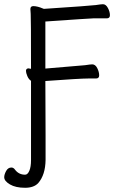

<svg xmlns="http://www.w3.org/2000/svg" viewBox="-72 -728 592 910"><path d="M47 162Q2 162 -25 146Q-52 130 -52 112Q-52 99 -43 82.5Q-34 66 -18 66Q-8 66 -1 76Q17 100 47 100Q59 100 67 81.5Q75 63 75 31V-345Q64 -352 57.5 -367.5Q51 -383 51 -393Q52 -404 64 -404Q71 -402 75 -402Q75 -649 73.5 -662Q72 -675 72 -685Q72 -699 86 -699Q96 -699 107.5 -696Q119 -693 128 -689L136 -686Q362 -701 382 -704Q407 -708 416 -708Q430 -708 439.5 -690Q449 -672 449 -656Q449 -641 434 -641H370Q358 -641 143 -626V-403Q315 -417 331 -419Q357 -423 365 -423Q380 -423 389 -405Q398 -387 398 -371Q398 -356 383 -356H347Q307 -356 143 -344Q143 -202 144 -84V30Q143 101 109 140Q88 162 47 162Z"/></svg>

Font: LXGW WenKai Mono Lite
Style: Regular
Weight: 400
Monospace: yes
Designer: LXGW / Fontworks Inc.
Foundry: LXGW / Fontworks Inc.
Version: Version 1.520; June 14, 2025